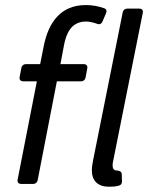

<svg xmlns="http://www.w3.org/2000/svg" viewBox="-20 -709 585 740"><path d="M227.5 -539.1C235.4 -577.1 252.9 -626 311.5 -626C327.1 -626 342.8 -621.1 354.5 -617.2C364.3 -613.3 371.1 -617.2 375 -626L388.7 -658.2C392.6 -667 390.6 -674.8 379.9 -677.7C360.4 -684.6 337.9 -689.5 310.5 -689.5C216.8 -689.5 167 -626 148.4 -530.3L134.8 -461.9H80.1C71.3 -461.9 64.5 -457 62.5 -448.2L55.7 -412.1C53.7 -401.4 59.6 -395.5 70.3 -395.5H122.1L47.9 -16.6C45.9 -5.9 51.8 0 62.5 0H107.4C116.2 0 123 -4.9 125 -13.7L199.2 -395.5H292C300.8 -395.5 307.6 -400.4 309.6 -409.2L316.4 -445.3C318.4 -456.1 312.5 -461.9 301.8 -461.9H212.9ZM430.7 -51.8C419.9 -51.8 414.1 -57.6 414.1 -71.3C414.1 -75.2 414.1 -81.1 416 -87.9L530.3 -659.2C532.2 -669.9 527.3 -675.8 516.6 -675.8H470.7C461.9 -675.8 455.1 -670.9 453.1 -662.1L338.9 -91.8C335.9 -76.2 334 -63.5 334 -52.7C334 -11.7 357.4 10.7 400.4 10.7C415 10.7 426.8 9.8 436.5 6.8C446.3 4.9 450.2 -1 450.2 -9.8L449.2 -38.1C449.2 -49.8 434.6 -51.8 431.6 -51.8C431.6 -51.8 430.7 -51.8 430.7 -51.8Z"/></svg>

Font: Ed Sans Neue
Style: Italic
Weight: 400
Italic angle: -11°
Designer: Stephen Hutchings
Version: Version 1.004;PS 001.004;hotconv 1.0.88;makeotf.lib2.5.64775